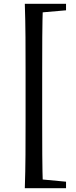

<svg xmlns="http://www.w3.org/2000/svg" viewBox="-20 -810 400 1006"><path d="M110 176Q113 90 113.5 2Q114 -86 114 -175V-440Q114 -527 113.5 -615Q113 -703 110 -790H205Q202 -704 201.5 -616Q201 -528 201 -440V-175Q201 -88 201.5 0.5Q202 89 205 176ZM157 176V128H177L326 142V176ZM157 -743V-790H326V-756L177 -743Z"/></svg>

Font: Noto Serif SC ExtraLight SemiBold
Style: Regular
Weight: 600
Version: Version 2.002-H1;hotconv 1.1.0;makeotfexe 2.6.0